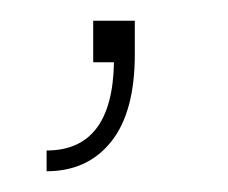

<svg xmlns="http://www.w3.org/2000/svg" viewBox="-20 -60 220 185"><path d="M109.9 -40V-7.8Q109.9 47.9 87.2 76.4Q64.5 105 24.9 105V85Q88.4 85 89.8 0H69.8V-40Z"/></svg>

Font: Cooper Hewitt
Style: Thin
Weight: 701
Designer: Village Type and Design LLC
Foundry: Cooper Hewitt Smithsonian Design Museum
Version: 1.000